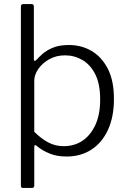

<svg xmlns="http://www.w3.org/2000/svg" viewBox="-20 -762 632 947"><path d="M135 -742Q147 -742 147 -729V-471Q147 -463 150.5 -462Q154 -461 160 -467Q170 -478 188.5 -495Q207 -512 239 -526Q271 -540 319 -540Q382 -540 432 -510.5Q482 -481 512 -422.5Q542 -364 542 -274Q542 -186 513 -122.5Q484 -59 431.5 -24.5Q379 10 308 10Q260 10 224 -5Q188 -20 164 -40Q155 -48 152 -46Q149 -44 149 -33V153Q149 165 138 165H93Q83 165 83 154V-728Q83 -736 86 -739Q89 -742 97 -742H135ZM149 -112Q182 -79 217 -60Q252 -41 294 -41Q347 -41 387 -68Q427 -95 450.5 -146Q474 -197 474 -271Q474 -348 450 -395.5Q426 -443 386.5 -466Q347 -489 301 -489Q256 -489 221.5 -469Q187 -449 168 -420.5Q149 -392 149 -364V-112Z"/></svg>

Font: Libre Franklin Light
Style: Regular
Weight: 300
Designer: Pablo Impallari, Rodrigo Fuenzalida, Nhung Nguyen
Foundry: Impallari Type
Version: Version 3.000